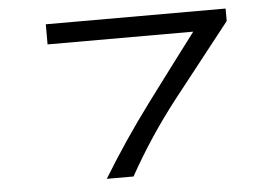

<svg xmlns="http://www.w3.org/2000/svg" viewBox="-47 -687 1094 751"><g transform="rotate(-5 500.0 -311.5)"><path d="M343 0Q430 -143 531.5 -279.5Q633 -416 730 -544H158V-623H864V-574Q750 -430 640.5 -290Q531 -150 448 0Z"/></g></svg>

Font: Inconsolata UltraExpanded
Style: Regular
Weight: 400
Width: 9
Monospace: yes
Designer: Raph Levien, Cyreal, Brenton Simpson
Foundry: Raph Levien, Cyreal, Google
Version: Version 3.000; ttfautohint (v1.8.2.53-6de2)